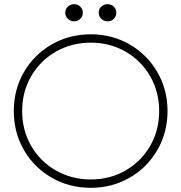

<svg xmlns="http://www.w3.org/2000/svg" viewBox="-20 -884 867 918"><path d="M46 -353Q46 -456 94.5 -539.5Q143 -623 227 -671.5Q311 -720 414 -720Q516 -720 600 -671.5Q684 -623 732.5 -539Q781 -455 781 -353Q781 -251 732.5 -167Q684 -83 600 -34.5Q516 14 414 14Q311 14 227 -34.5Q143 -83 94.5 -166.5Q46 -250 46 -353ZM741 -353Q741 -445 698 -519.5Q655 -594 580.5 -637Q506 -680 414 -680Q322 -680 247 -637Q172 -594 129 -519.5Q86 -445 86 -353Q86 -261 129 -186.5Q172 -112 247 -69Q322 -26 414 -26Q506 -26 580.5 -69Q655 -112 698 -186.5Q741 -261 741 -353ZM452 -824Q452 -841 464.5 -852.5Q477 -864 495 -864Q512 -864 524 -852Q536 -840 536 -824Q536 -806 524 -794Q512 -782 495 -782Q477 -782 464.5 -794Q452 -806 452 -824ZM292 -824Q292 -841 304.5 -852.5Q317 -864 335 -864Q352 -864 364 -852Q376 -840 376 -824Q376 -806 364 -794Q352 -782 335 -782Q317 -782 304.5 -794Q292 -806 292 -824Z"/></svg>

Font: Lineal Thin
Style: Regular
Weight: 200
Designer: Created by Frank Adebiaye with contributions from Anton Moglia & Ariel Martín Pérez
Created by Frank ADEBIAYE with FontF
Foundry: Velvetyne Type Foundry
Version: Version 2.000;Glyphs 3.2 (3227)